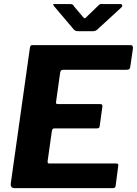

<svg xmlns="http://www.w3.org/2000/svg" viewBox="-20 -976 710 996"><path d="M135 -727Q137 -737 139.5 -739.5Q142 -742 150 -742H657Q673 -742 669 -720L656 -631Q655 -621 650.5 -617.5Q646 -614 635 -614H308Q301 -614 297.5 -611Q294 -608 292 -599L271 -449Q270 -441 272 -438.5Q274 -436 280 -436H499Q508 -436 510 -432.5Q512 -429 511 -422L497 -321Q496 -310 483 -310H262Q251 -310 249 -296L227 -140Q226 -128 234 -128H581Q590 -128 592.5 -125Q595 -122 593 -113L580 -13Q579 -6 576 -3Q573 0 563 0H56Q33 0 36 -25L135 -727ZM493 -950Q499 -956 503.5 -955.5Q508 -955 516 -955H602Q612 -955 614 -949.5Q616 -944 608 -936L484 -822Q479 -818 473.5 -816Q468 -814 459 -814H386Q374 -814 367.5 -819Q361 -824 357 -830L262 -942Q257 -949 255.5 -952Q254 -955 262 -955H343Q351 -955 356 -952.5Q361 -950 364 -943L409 -890Q418 -878 423 -882Q428 -886 438 -897Z"/></svg>

Font: Libre Franklin Thin
Style: Bold Italic
Weight: 700
Italic angle: -8°
Version: Version 3.000